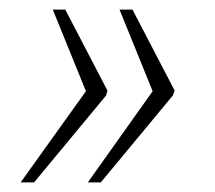

<svg xmlns="http://www.w3.org/2000/svg" viewBox="-20 -470 448 400"><path d="M163 -90H190L340 -271L344 -281L256 -450H229L298 -280ZM23 -90H51L201 -271L204 -281L116 -450H90L159 -280Z"/></svg>

Font: Noto Serif Condensed ExtraLight
Style: Italic
Weight: 200
Width: 3
Italic angle: -12°
Designer: Monotype Design Team
Foundry: Monotype Imaging Inc.
Version: Version 2.013